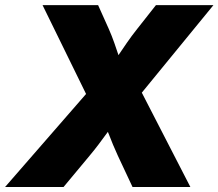

<svg xmlns="http://www.w3.org/2000/svg" viewBox="-54 -748 873 768"><path d="M-33.7 0 353.5 -444.8 328.6 -293.9 116.2 -727.5H338.4L380.9 -632.8Q393.6 -604 403.3 -576.2Q413.1 -548.3 421.6 -522.5Q430.2 -496.6 439.9 -472.2H380.4Q398.9 -496.6 416.5 -522.5Q434.1 -548.3 453.1 -576.2Q472.2 -604 495.1 -632.8L569.8 -727.5H799.8L454.6 -305.7L477.5 -446.8L707.5 0H476.1L417.5 -125Q406.2 -149.4 398.2 -168.9Q390.1 -188.5 383.3 -206.3Q376.5 -224.1 367.7 -242.7H394Q379.9 -224.1 366.9 -206.3Q354 -188.5 339.1 -168.7Q324.2 -148.9 304.2 -125L200.2 0Z"/></svg>

Font: Inter 24pt Black
Style: Italic
Weight: 900
Italic angle: -9.3988°
Designer: Rasmus Andersson
Foundry: rsms
Version: Version 4.001;git-66647c0bb